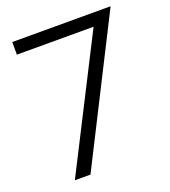

<svg xmlns="http://www.w3.org/2000/svg" viewBox="-131 -679 797 901"><g transform="rotate(-20 267.5 -228.0)"><path d="M417 -520H34V-583H525L166 127H88Z"/></g></svg>

Font: Raleway-v4020
Style: Regular
Weight: 400
Designer: Matt McInerney, Pablo Impallari, Rodrigo Fuenzalida
Foundry: Matt McInerney, Pablo Impallari, Rodrigo Fuenzalida
Version: Version 4.020;PS 004.020;hotconv 1.0.88;makeotf.lib2.5.64775